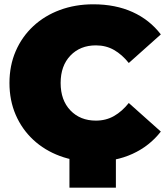

<svg xmlns="http://www.w3.org/2000/svg" viewBox="-20 -736 777 893"><path d="M414 16Q330 16 258.5 -10.5Q187 -37 134.5 -86Q82 -135 53 -202Q24 -269 24 -350Q24 -431 53 -498Q82 -565 134.5 -614Q187 -663 258.5 -689.5Q330 -716 414 -716Q517 -716 596.5 -680Q676 -644 728 -576L579 -443Q548 -482 510.5 -503.5Q473 -525 426 -525Q353 -525 307.5 -477.5Q262 -430 262 -350Q262 -270 307.5 -222.5Q353 -175 426 -175Q473 -175 510.5 -196.5Q548 -218 579 -257L728 -124Q676 -57 596.5 -20.5Q517 16 414 16ZM303 137V-40H519V137Z"/></svg>

Font: Montserrat Black
Style: Regular
Weight: 900
Designer: Julieta Ulanovsky
Foundry: Julieta Ulanovsky
Version: Version 9.000; ttfautohint (v1.8.4.7-5d5b)